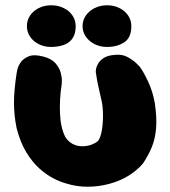

<svg xmlns="http://www.w3.org/2000/svg" viewBox="-20 -704 645 728"><path d="M232 -8Q209 -14 182 -28Q155 -42 128.5 -66Q102 -90 79.5 -127Q57 -164 43 -218Q33 -267 33 -314Q33 -361 43 -426Q43 -426 45.5 -439Q48 -452 58 -467Q68 -482 89 -490.5Q110 -499 146 -489Q176 -481 190.5 -464Q205 -447 210 -429Q215 -411 214.5 -398Q214 -385 214 -385Q205 -328 207.5 -273Q210 -218 228 -184Q239 -167 255 -158.5Q271 -150 289.5 -149.5Q308 -149 324 -154.5Q340 -160 351 -169Q361 -180 366 -209Q371 -238 370.5 -271Q370 -304 364 -327Q359 -351 354.5 -369.5Q350 -388 347.5 -403.5Q345 -419 343 -432Q343 -432 344 -441Q345 -450 351.5 -462Q358 -474 373 -484Q388 -494 416 -496Q443 -499 464 -487.5Q485 -476 497.5 -463.5Q510 -451 510 -451Q524 -432 541.5 -395Q559 -358 567 -313Q575 -259 572 -219.5Q569 -180 556.5 -148.5Q544 -117 522 -84Q499 -57 466 -37Q433 -17 393 -6.5Q353 4 312 4Q271 4 232 -8ZM386 -526Q360 -526 339 -536.5Q318 -547 305.5 -565Q293 -583 293 -605Q293 -627 305.5 -645Q318 -663 339 -673.5Q360 -684 386 -684Q412 -684 433 -673.5Q454 -663 466 -645Q478 -627 478 -605Q478 -561 451 -543.5Q424 -526 386 -526ZM174 -526Q148 -526 127 -536.5Q106 -547 94 -565Q82 -583 82 -605Q82 -627 94 -645Q106 -663 127 -673.5Q148 -684 174 -684Q200 -684 221.5 -673.5Q243 -663 255 -645Q267 -627 267 -605Q267 -576 255 -558.5Q243 -541 221.5 -533.5Q200 -526 174 -526Z"/></svg>

Font: Sour Gummy Black ExtraBold
Style: Regular
Weight: 800
Version: Version 1.000